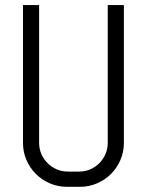

<svg xmlns="http://www.w3.org/2000/svg" viewBox="-20 -720 574 750"><path d="M463.9 -162.1Q463.9 -126.5 450.4 -95.2Q437 -64 413.6 -40.5Q390.1 -17.1 358.9 -3.7Q327.6 9.8 292 9.8H242.2Q206.5 9.8 175 -3.7Q143.6 -17.1 120.1 -40.5Q96.7 -64 83.3 -95.2Q69.8 -126.5 69.8 -162.1V-700.2H132.8V-162.1Q132.8 -138.7 141.6 -118.4Q150.4 -98.1 165.8 -82.8Q181.2 -67.4 201.4 -58.6Q221.7 -49.8 245.1 -49.8H289.1Q312.5 -49.8 332.8 -58.6Q353 -67.4 368.2 -82.8Q383.3 -98.1 392.1 -118.4Q400.9 -138.7 400.9 -162.1V-700.2H463.9V-162.1Z"/></svg>

Font: Abel
Style: Regular
Weight: 400
Designer: Matthew Desmond
Foundry: Matthew Desmond
Version: Version 1.003